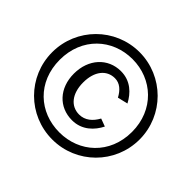

<svg xmlns="http://www.w3.org/2000/svg" viewBox="-176 -963 1184 1184"><g transform="rotate(45 416.5 -371.0)"><path d="M415 10C625 10 796 -159 796 -371C796 -581 625 -752 415 -752C204 -752 34 -581 34 -371C34 -159 204 10 415 10ZM415 -52C239 -52 100 -177 100 -371C100 -563 239 -691 415 -691C588 -691 730 -563 730 -371C730 -177 588 -52 415 -52ZM417 -588C304 -588 222 -499 222 -372C222 -246 302 -160 417 -160C504 -160 559 -218 588 -276L537 -295C512 -249 475 -216 423 -216C351 -216 301 -275 301 -374C301 -472 350 -531 421 -531C465 -531 496 -502 519 -459L586 -475C555 -534 502 -588 417 -588Z"/></g></svg>

Font: 18Franklin
Style: Regular
Weight: 400
Designer: Pablo Impallari, Rodrigo Fuenzalida (Modified by Dan O. Williams)
Version: Version 0.025;PS 000.025;hotconv 1.0.88;makeotf.lib2.5.64775